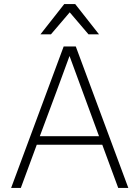

<svg xmlns="http://www.w3.org/2000/svg" viewBox="-20 -930 690 950"><path d="M486 -214H162L83 0H35L295 -700H355L615 0H565ZM177 -256H470L324 -653L259 -476ZM325 -869 232 -760H180L298 -910H352L470 -760H418Z"/></svg>

Font: PT Root UI Web Light
Style: Regular
Weight: 300
Designer: Vitaly Kuzmin
Foundry: ParaType Ltd.
Version: Version 1.000W